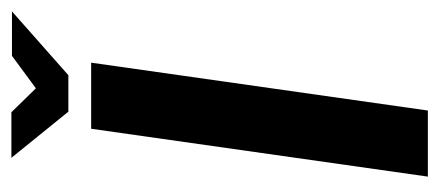

<svg xmlns="http://www.w3.org/2000/svg" viewBox="-237 -534 771 337"><g transform="rotate(-90 148.5 -365.5)"><path d="M7 0 91 -591H207L123 0ZM121 -631 40 -731H120L162 -688L219 -730H297L185 -631Z"/></g></svg>

Font: Alumni Sans Thin
Style: Bold Italic
Weight: 700
Italic angle: -8°
Version: Version 1.016